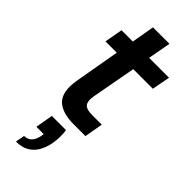

<svg xmlns="http://www.w3.org/2000/svg" viewBox="-282 -651 949 949"><g transform="rotate(45 192.0 -177.0)"><path d="M211 0Q145 0 106.5 -27Q68 -54 68 -119Q68 -130 69.5 -142Q71 -154 73 -167L114 -401H35L52 -496H131L152 -616H267L245 -496H384L366 -401H229L186 -167Q185 -161 184.5 -155Q184 -149 184 -144Q184 -118 198.5 -107.5Q213 -97 246 -97H313L296 0ZM72 262 81 214Q105 214 120 199Q135 184 141 154L143 139H92L108 47H207Q209 57 209.5 67.5Q210 78 210 88Q210 118 203.5 148.5Q197 179 181.5 205Q166 231 139.5 246.5Q113 262 72 262Z"/></g></svg>

Font: Rethink Sans SemiBold
Style: Italic
Weight: 600
Italic angle: -10°
Designer: The Rethink Sans project authors (Hans Thiessen). DM Sans designed by Colophon Foundry.
Foundry: Rethink Communications LLC
Version: Version 1.001